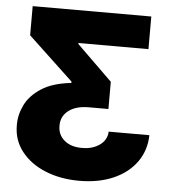

<svg xmlns="http://www.w3.org/2000/svg" viewBox="-53 -594 742 833"><g transform="rotate(5 318.5 -177.5)"><path d="M608.9 -32.2Q607.4 34.2 571.3 84.7Q535.2 135.3 471.2 163.3Q407.2 191.4 322.3 191.4Q240.2 191.4 174.3 164.3Q108.4 137.2 70.1 88.1Q31.7 39.1 32.2 -26.4Q31.7 -70.8 52.7 -113.8Q73.7 -156.7 122.1 -188.2Q170.4 -219.7 252 -228.5V-234.4L55.7 -418.9V-545.9H572.3V-403.8H267.6V-399.4L421.9 -248.5V-129.9H336.9Q280.3 -129.9 248.3 -105Q216.3 -80.1 216.8 -39.6Q216.3 0 245.4 24.4Q274.4 48.8 322.3 48.3Q367.2 48.8 398.7 26.6Q430.2 4.4 431.6 -32.2Z"/></g></svg>

Font: Inter Tight ExtraBold
Style: Regular
Weight: 800
Designer: Rasmus Andersson
Foundry: rsms
Version: Version 3.004; ttfautohint (v1.8.4.7-5d5b)